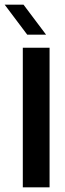

<svg xmlns="http://www.w3.org/2000/svg" viewBox="-52 -805 279 825"><path d="M46 0V-600H161V0ZM-32 -785H49L146 -656H65Z"/></svg>

Font: Big Shoulders Text
Style: Bold
Weight: 700
Designer: Patric King
Foundry: XO Type Co
Version: Version 1.000; ttfautohint (v1.8.2)